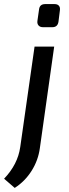

<svg xmlns="http://www.w3.org/2000/svg" viewBox="-62 -716 337 939"><path d="M159 -696H205Q219 -696 226 -688Q233 -680 231 -666L224 -610Q220 -583 194 -583H148Q134 -583 126.5 -591.5Q119 -600 121 -614L129 -670Q132 -696 159 -696ZM203 -488 133 8Q125 68 92.5 119.5Q60 171 10 203L-42 158Q25 88 37 3L107 -488Z"/></svg>

Font: Exo 2.0 Medium
Style: Italic
Weight: 500
Italic angle: -8°
Designer: Natanael Gama
Version: Version 1.001;PS 001.001;hotconv 1.0.70;makeotf.lib2.5.58329